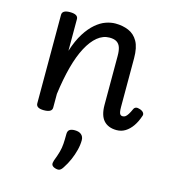

<svg xmlns="http://www.w3.org/2000/svg" viewBox="-119 -613 884 1002"><g transform="rotate(15 323.0 -112.0)"><path d="M529 17Q506 17 488.5 10Q471 3 459 -10.5Q447 -24 441 -45Q435 -66 435 -93V-359Q435 -387 429 -404.5Q423 -422 409 -431Q395 -440 370 -440Q335 -440 305 -415.5Q275 -391 250.5 -345Q226 -299 208.5 -233.5Q191 -168 180 -85V-11Q180 2 169 8.5Q158 15 136 15Q115 15 104.5 8.5Q94 2 94 -11V-489Q94 -502 104.5 -508.5Q115 -515 136 -515Q158 -515 169 -508.5Q180 -502 180 -489V-318Q199 -377 223.5 -415.5Q248 -454 275 -477Q302 -500 329 -509.5Q356 -519 381 -519Q420 -519 452 -505.5Q484 -492 502.5 -459.5Q521 -427 521 -369V-106Q521 -89 523 -79Q525 -69 529.5 -65Q534 -61 541 -61Q550 -61 556.5 -66Q563 -71 570 -82Q577 -93 585 -111Q589 -120 597.5 -122.5Q606 -125 620 -120Q634 -115 639.5 -106.5Q645 -98 641 -89Q630 -56 613.5 -32.5Q597 -9 576 4Q555 17 529 17ZM268 291Q256 286 253 278Q250 270 255 255Q267 224 273 202Q279 180 280.5 157.5Q282 135 282 105Q282 88 291.5 81Q301 74 320 74Q343 74 355.5 85Q368 96 368 115Q368 140 361 168Q354 196 342 223.5Q330 251 314 275Q304 291 294 294Q284 297 268 291Z"/></g></svg>

Font: Playwrite FR Moderne
Style: Regular
Weight: 400
Designer: Veronika Burian, José Scaglione
Foundry: TypeTogether
Version: Version 1.002